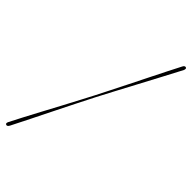

<svg xmlns="http://www.w3.org/2000/svg" viewBox="-301 -809 1005 1005"><g transform="rotate(45 201.0 -306.5)"><path d="M205 -302Q187 -267 159.8 -213Q132.5 -159 102.2 -97.8Q72 -36.5 43 21.2Q14 79 -7.5 121.5Q-15.5 136 -24.5 132Q-33.5 128.5 -27 115Q-12.5 86 9.5 44.2Q31.5 2.5 57.2 -45.8Q83 -94 108.8 -142.2Q134.5 -190.5 156.8 -233Q179 -275.5 194.5 -305Q210 -335.5 232 -379Q254 -422.5 278.8 -472Q303.5 -521.5 328.2 -571Q353 -620.5 374.5 -663.2Q396 -706 411.5 -735.5Q418.5 -749 428 -745.5Q436 -742.5 430.5 -728.5Q408 -685.5 377.2 -627.2Q346.5 -569 313.5 -507.2Q280.5 -445.5 251.8 -391.2Q223 -337 205 -302Z"/></g></svg>

Font: Fraunces 144pt SemiBold
Style: Italic
Weight: 600
Italic angle: -16°
Version: Version 1.000;[0bf87f6ff]